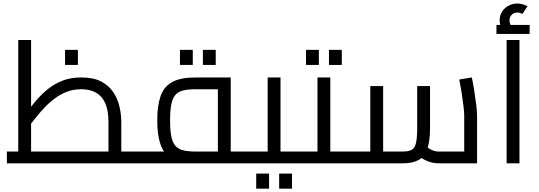

<svg xmlns="http://www.w3.org/2000/svg" viewBox="-20 -951 3141 1118"><path d="M686.3 0V-68.6H794V0ZM20 0V-68.6H680.4L611.5 -6V-241Q611.5 -304.6 594.2 -346.7Q576.8 -388.9 541.3 -410.2Q505.9 -431.4 452.7 -431.4Q408.9 -431.4 371.7 -417.5Q334.5 -403.6 302.3 -380.2Q270.1 -356.8 242.9 -328.4Q215.7 -300.1 192.7 -271.1Q169.7 -242.1 149.7 -217.4L124.3 -285Q155.3 -324 187.3 -362Q219.3 -400 257.3 -431Q295.3 -462 343.3 -481Q391.3 -500 453.3 -500Q524.3 -500 569.8 -476Q615.3 -452 640.8 -412.5Q666.3 -373 676.3 -328Q686.3 -283 686.3 -241V0ZM86.2 -68.6V-717.9H161V-68.6ZM794 0V-68.6Q807.2 -68.6 810.6 -59.1Q814 -49.7 814 -34.3Q814 -18.8 810.6 -9.4Q807.2 0 794 0ZM358.8 -573V-660.6H433.6V-573Z M1323.5 0V-68.6H1431.1V0ZM794 0V-68.6H1299.4L1248.7 -24.1V-463.9L1287.4 -431.4H1118.6Q1074.2 -431.4 1045.4 -423.9Q1016.5 -416.5 1000.3 -397Q984.1 -377.5 977.2 -341.7Q970.4 -306 970.4 -250Q970.4 -194 977.2 -158.3Q984.1 -122.5 1000.3 -103Q1016.5 -83.5 1045.4 -76.1Q1074.2 -68.6 1118.6 -68.6V0Q1031.6 0 983.1 -26.5Q934.6 -53 915.1 -108.5Q895.6 -164 895.6 -250Q895.6 -336 915.1 -391.5Q934.6 -447 983.1 -473.5Q1031.6 -500 1118.6 -500H1323.5V0ZM794 0Q781.4 0 777.7 -9.4Q774 -18.8 774 -34.3Q774 -49.7 777.7 -59.1Q781.4 -68.6 794 -68.6ZM1431.1 0V-68.6Q1444.3 -68.6 1447.7 -59.1Q1451.1 -49.7 1451.1 -34.3Q1451.1 -18.8 1447.7 -9.4Q1444.3 0 1431.1 0ZM1027.8 -573V-660.6H1102.6V-573ZM1161.4 -573V-660.6H1236.2V-573Z M1613.4 0V-68.6H1721.1V0ZM1431 0V-68.6H1573.3L1538.6 -40.1V-500H1613.4V0ZM1431 0Q1418.4 0 1414.7 -9.4Q1411 -18.8 1411 -34.3Q1411 -49.7 1414.7 -59.1Q1418.4 -68.6 1431 -68.6ZM1721.1 0V-68.6Q1734.3 -68.6 1737.7 -59.1Q1741.1 -49.7 1741.1 -34.3Q1741.1 -18.8 1737.7 -9.4Q1734.3 0 1721.1 0ZM1471.9 147.6V60H1546.7V147.6ZM1605.5 147.6V60H1680.3V147.6Z M1903.4 0V-68.6H2011.1V0ZM1721 0V-68.6H1863.3L1828.6 -40.1V-500H1903.4V0ZM1721 0Q1708.4 0 1704.7 -9.4Q1701 -18.8 1701 -34.3Q1701 -49.7 1704.7 -59.1Q1708.4 -68.6 1721 -68.6ZM2011.1 0V-68.6Q2024.3 -68.6 2027.7 -59.1Q2031.1 -49.7 2031.1 -34.3Q2031.1 -18.8 2027.7 -9.4Q2024.3 0 2011.1 0ZM1761.9 -573V-660.6H1836.7V-573ZM1895.5 -573V-660.6H1970.3V-573Z M2534.4 0Q2501 0 2468.5 -13Q2436 -26 2405.2 -53.4L2454.7 -104.5Q2477.3 -85 2496 -76.8Q2514.8 -68.6 2534.4 -68.6H2713.7L2683.1 -36.6V-277.6Q2683.1 -295.4 2679.3 -329Q2675.5 -362.6 2669.1 -404.1Q2662.7 -445.6 2654.1 -487.8L2727.5 -500Q2734.7 -465.2 2741.5 -422.5Q2748.3 -379.8 2753.1 -340.8Q2757.9 -301.8 2757.9 -277.6V0ZM2011 0V-68.6H2156L2136.2 -48.5V-450H2211V0ZM2211 0V-68.6H2324.9Q2359.1 -68.6 2377.2 -78.6Q2395.3 -88.6 2402.3 -118.4Q2409.3 -148.1 2409.3 -206.9V-450H2484.1V-206.9Q2484.1 -128.9 2467.9 -83.6Q2451.6 -38.2 2416.9 -19.1Q2382.2 0 2324.9 0ZM2011 0Q1998.4 0 1994.7 -9.4Q1991 -18.8 1991 -34.3Q1991 -49.7 1994.7 -59.1Q1998.4 -68.6 2011 -68.6Z M2930 0V-717.9H3004.8V0ZM2922.4 -754.2Q2906.2 -773.6 2897.8 -792.5Q2889.4 -811.4 2889.4 -831.8Q2889.4 -860.7 2903.5 -883Q2917.6 -905.3 2941.3 -917.9Q2965.1 -930.6 2992.5 -930.6Q3007.7 -930.6 3023.5 -926.1Q3039.4 -921.5 3051.4 -914.3L3021.7 -869.7Q3007.5 -878.1 2993.1 -878.1Q2972.7 -878.1 2959.6 -865.1Q2946.5 -852 2946.5 -831.2Q2946.5 -810.2 2965.3 -789.2ZM2870.8 -753.4V-805.8H3064V-753.4Z"/></svg>

Font: Titillium Web
Style: Bold
Weight: 700
Designer: Mohamed Gaber, Accademia di Belle Arti di Urbino
Foundry: Kief Type Foundry, Accademia di Belle Arti di Urbino
Version: Version 3.000